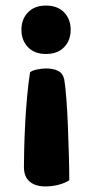

<svg xmlns="http://www.w3.org/2000/svg" viewBox="-20 -504 329 690"><path d="M66 96Q66 72 67 30Q68 -12 70.5 -60.5Q73 -109 77.5 -157.5Q82 -206 88 -244Q96 -251 114 -254.5Q132 -258 145 -258Q171 -258 188.5 -249.5Q206 -241 211 -218Q215 -194 218.5 -148.5Q222 -103 224 -51Q226 1 227.5 53Q229 105 229 144Q211 155 188.5 160.5Q166 166 143 166Q107 166 86.5 148.5Q66 131 66 96ZM234 -397Q234 -359 210.5 -334.5Q187 -310 145 -310Q104 -310 80.5 -334.5Q57 -359 57 -397Q57 -435 80.5 -459.5Q104 -484 145 -484Q187 -484 210.5 -459.5Q234 -435 234 -397Z"/></svg>

Font: Baloo Thambi 2
Style: Bold
Weight: 700
Designer: Aadarsh Rajan and Ek Type
Foundry: Ek Type
Version: Version 1.640;hotconv 1.0.111;makeotfexe 2.5.65597; ttfautoh